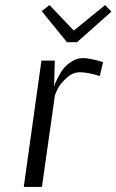

<svg xmlns="http://www.w3.org/2000/svg" viewBox="-20 -740 461 760"><path d="M388 -494 375 -439Q328 -454 296 -454Q268 -454 243.5 -431.5Q219 -409 209.5 -390.5Q200 -372 197 -361V-360L146 0H74L144 -500H197L194 -397Q195 -402 198 -409.5Q201 -417 211 -436.5Q221 -456 233.5 -471Q246 -486 266 -498Q286 -510 309 -510Q322 -510 342 -506Q362 -502 375 -498ZM245 -573 145 -696 176 -720 272 -619 396 -720 421 -694 285 -573Z"/></svg>

Font: ArsenalItalic
Style: Italic
Weight: 400
Italic angle: -9°
Designer: Andrij Shevchenko
Foundry: Stairsfor.com
Version: Version 1.000